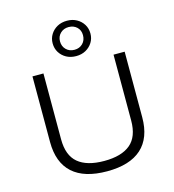

<svg xmlns="http://www.w3.org/2000/svg" viewBox="-140 -1109 1118 1233"><g transform="rotate(-15 419.5 -492.5)"><path d="M420 8Q268 8 190.5 -62Q113 -132 113 -269V-705H186V-267Q186 -160 245 -110.5Q304 -61 419 -61Q534 -61 593 -110.5Q652 -160 652 -267V-705H726V-269Q726 -132 648.5 -62Q571 8 420 8ZM419 -758Q382 -758 354 -773.5Q326 -789 309.5 -815.5Q293 -842 293 -876Q293 -909 309.5 -935.5Q326 -962 354 -977.5Q382 -993 419 -993Q455 -993 483 -977.5Q511 -962 527.5 -935.5Q544 -909 544 -875Q544 -842 527.5 -815.5Q511 -789 483 -773.5Q455 -758 419 -758ZM419 -800Q452 -800 473.5 -821.5Q495 -843 495 -877Q495 -910 473.5 -930.5Q452 -951 418 -951Q386 -951 364 -930Q342 -909 342 -876Q342 -843 363.5 -821.5Q385 -800 419 -800Z"/></g></svg>

Font: Nunito Sans 7pt SemiExpanded Light
Style: Regular
Weight: 300
Width: 6
Designer: Vernon Adams
Foundry: Vernon Adams
Version: Version 3.101;gftools[0.9.27]